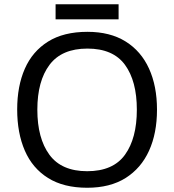

<svg xmlns="http://www.w3.org/2000/svg" viewBox="-20 -875 821 905"><path d="M720 -358Q720 -247 682.5 -164.5Q645 -82 572 -36Q499 10 391 10Q280 10 206.5 -36Q133 -82 97 -165Q61 -248 61 -359Q61 -469 97 -551Q133 -633 206.5 -679Q280 -725 392 -725Q499 -725 572 -679.5Q645 -634 682.5 -551.5Q720 -469 720 -358ZM156 -358Q156 -223 213 -145.5Q270 -68 391 -68Q513 -68 569 -145.5Q625 -223 625 -358Q625 -493 569 -569.5Q513 -646 392 -646Q271 -646 213.5 -569.5Q156 -493 156 -358ZM539 -855V-784H242V-855Z"/></svg>

Font: Noto Naskh Arabic
Style: Regular
Weight: 400
Designer: Monotype Design Team, David Williams, Mohamad Dakak and Nizar Qandah
Foundry: Monotype Imaging Inc.
Version: Version 2.013